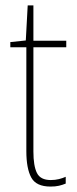

<svg xmlns="http://www.w3.org/2000/svg" viewBox="-20 -677 282 707"><path d="M167 -14Q183 -14 197 -17.5Q211 -21 222 -26V-1Q210 4 197 7Q184 10 166 10Q113 10 95 -23.5Q77 -57 77 -120V-503H18V-522L75 -528L82 -657H103V-527H224V-503H103V-119Q103 -66 116 -40Q129 -14 167 -14Z"/></svg>

Font: Noto Sans Gurmukhi UI Condensed Thin
Style: Regular
Weight: 100
Width: 3
Designer: Jelle Bosma - Monotype Design Team
Foundry: Monotype Imaging Inc.
Version: Version 2.004; ttfautohint (v1.8.4.7-5d5b)